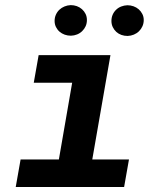

<svg xmlns="http://www.w3.org/2000/svg" viewBox="-20 -749 627 769"><path d="M134.8 -528.3H422.4L349.6 -110.4H496.6L477.1 0H43L62.5 -110.4H215.8L269 -417.5H115.2ZM198.7 -665Q198.7 -678.7 203.9 -690.2Q209 -701.7 217.8 -710Q226.6 -718.3 238.3 -723.1Q250 -728 263.2 -728.5Q275.9 -728.5 287.6 -724.4Q299.3 -720.2 308.3 -712.2Q317.4 -704.1 322.8 -693.1Q328.1 -682.1 328.1 -668.9Q328.1 -655.3 323 -644Q317.9 -632.8 309.1 -624.3Q300.3 -615.7 288.8 -611.1Q277.3 -606.4 264.2 -606Q251 -606 239.3 -610.1Q227.5 -614.3 218.5 -622.1Q209.5 -629.9 204.1 -640.9Q198.7 -651.9 198.7 -665ZM426.3 -665Q426.3 -678.7 431.2 -689.9Q436 -701.2 444.8 -709.7Q453.6 -718.3 465.3 -722.9Q477.1 -727.5 490.2 -728Q502.9 -728 514.6 -723.9Q526.4 -719.7 535.4 -711.9Q544.4 -704.1 550 -693.1Q555.7 -682.1 555.7 -668.9Q555.7 -655.3 550.5 -643.8Q545.4 -632.3 536.6 -623.8Q527.8 -615.2 516.1 -610.4Q504.4 -605.5 491.2 -605Q478 -605 466.3 -609.1Q454.6 -613.3 445.8 -621.3Q437 -629.4 431.6 -640.6Q426.3 -651.9 426.3 -665Z"/></svg>

Font: TypoPRO Roboto Mono
Style: Bold Italic
Weight: 700
Designer: Google
Version: Version 2.000986; 2015; ttfautohint (v1.3)